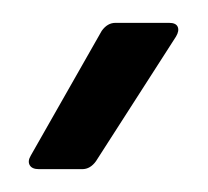

<svg xmlns="http://www.w3.org/2000/svg" viewBox="-20 -720 182 168"><path d="M7 -584 69 -693Q74 -700 81 -700H128Q134 -700 135.5 -696.5Q137 -693 134 -688L64 -579Q59 -572 52 -572H14Q8 -572 6 -575.5Q4 -579 7 -584Z"/></svg>

Font: Barlow Condensed
Style: Regular
Weight: 400
Width: 3
Designer: Jeremy Tribby
Foundry: Tribby Type
Version: Version 1.500